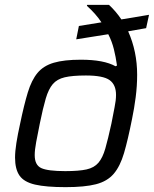

<svg xmlns="http://www.w3.org/2000/svg" viewBox="-20 -763 634 791"><path d="M250 8Q170 8 124.5 -2.5Q79 -13 60.5 -39.5Q42 -66 42 -114Q42 -139 47.5 -174Q53 -209 63 -254Q79 -331 94.5 -382Q110 -433 134.5 -462.5Q159 -492 201.5 -504.5Q244 -517 313 -517Q408 -517 456 -490L462 -493Q457 -529 449 -561Q441 -593 426 -622L294 -601L305 -656L398 -671Q386 -689 371 -706Q356 -723 338 -739L339 -743H429Q458 -716 480 -683L594 -702L582 -647L508 -634Q545 -551 545 -455Q545 -409 539 -362.5Q533 -316 524 -273Q507 -187 491 -132.5Q475 -78 448.5 -47Q422 -16 375.5 -4Q329 8 250 8ZM249 -58Q305 -58 336.5 -65Q368 -72 385.5 -92.5Q403 -113 414 -151.5Q425 -190 439 -254Q446 -292 452 -321Q458 -350 458 -372Q458 -414 431.5 -433Q405 -452 334 -452Q278 -452 246.5 -444.5Q215 -437 197.5 -416.5Q180 -396 168.5 -357Q157 -318 144 -254Q135 -210 129 -177.5Q123 -145 123 -124Q123 -83 150 -70.5Q177 -58 249 -58Z"/></svg>

Font: Saira
Style: Italic
Weight: 400
Italic angle: -12°
Designer: Hector Gatti with collaboration of the Omnibus-Type team
Foundry: Omnibus-Type
Version: Version 1.100; ttfautohint (v1.8.3)